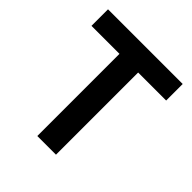

<svg xmlns="http://www.w3.org/2000/svg" viewBox="-190 -829 960 960"><g transform="rotate(45 290.0 -349.0)"><path d="M356 -581V0H224V-581H26V-698H554V-581Z"/></g></svg>

Font: IBM Plex Sans Thai SemiBold
Style: Regular
Weight: 600
Designer: Mike Abbink, Paul van der Laan, Pieter van Rosmalen, Ben Mitchell, Mark Frömberg
Foundry: Bold Monday
Version: Version 1.1